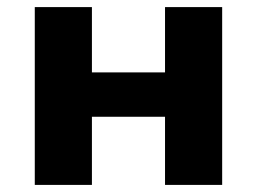

<svg xmlns="http://www.w3.org/2000/svg" viewBox="-20 -521 724 541"><path d="M78 0V-501H239V-317H445V-501H606V0H445V-192H239V0Z"/></svg>

Font: Nunito Sans 8pt ExtraBold
Style: Regular
Weight: 800
Version: Version 3.101;gftools[0.9.27]